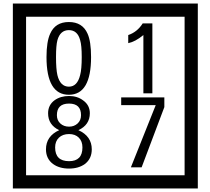

<svg xmlns="http://www.w3.org/2000/svg" viewBox="-20 -980 1195 1090"><path d="M1103 90H53V-960H1103ZM1028 15V-885H128V15ZM497 -656Q497 -442 371 -442Q244 -442 244 -656Q244 -744 265 -789Q294 -855 371 -855Q448 -855 477 -789Q497 -745 497 -656ZM444 -656Q444 -723 435 -752Q420 -809 371 -809Q322 -809 306 -752Q298 -723 298 -656Q298 -587 306 -553Q322 -488 371 -488Q419 -488 435 -554Q444 -587 444 -656ZM845 -450H794V-781Q748 -743 708 -735V-781Q759 -798 790 -847H845ZM501 -132Q501 -79 462 -49Q426 -23 372 -23Q317 -23 281 -49Q241 -79 241 -132Q241 -207 316 -241Q253 -271 253 -337Q253 -384 290 -411Q324 -435 372 -435Q419 -435 452 -410Q490 -383 490 -337Q490 -271 425 -241Q501 -207 501 -132ZM440 -326Q440 -392 372 -392Q303 -392 303 -326Q303 -297 322.5 -279Q342 -261 372 -261Q401 -261 420.5 -279Q440 -297 440 -326ZM448 -143Q448 -178 427.5 -198.5Q407 -219 372 -219Q336 -219 314.5 -198.5Q293 -178 293 -143Q293 -65 372 -65Q448 -65 448 -143ZM913 -372 784 -30H723L864 -383H668V-427H913Z"/></svg>

Font: Unicode BMP Fallback SIL
Style: Regular
Weight: 400
Foundry: NRSI, SIL International
Version: Version 5.1 Based on Unicode 5.1